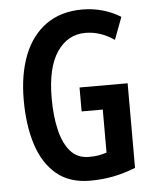

<svg xmlns="http://www.w3.org/2000/svg" viewBox="-53 -819 661 823"><g transform="rotate(-5 278.0 -408.0)"><path d="M291 -443H498V-79Q450 -60 402.5 -50.5Q355 -41 302 -41Q214 -41 158 -87.5Q102 -134 75 -217Q48 -300 48 -410Q48 -520 80 -602Q112 -684 175.5 -729.5Q239 -775 332 -775Q377 -775 419 -763Q461 -751 496 -729L460 -633Q401 -674 336 -674Q260 -674 214 -606.5Q168 -539 168 -407Q168 -331 182 -271.5Q196 -212 226 -177.5Q256 -143 306 -143Q330 -143 347 -146Q364 -149 382 -155V-340H291Z"/></g></svg>

Font: Noto Sans Tamil UI ExtraCondensed SemiBold
Style: Regular
Weight: 600
Width: 2
Designer: Jelle Bosma - Monotype Design Team
Foundry: Monotype Imaging Inc.
Version: Version 2.004; ttfautohint (v1.8.4.7-5d5b)